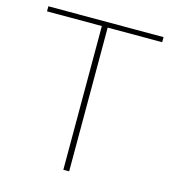

<svg xmlns="http://www.w3.org/2000/svg" viewBox="-106 -790 784 876"><g transform="rotate(15 286.5 -351.5)"><path d="M558.5 -703V-679H301V0H273.5V-679H14.5V-703Z"/></g></svg>

Font: Lato Thin
Style: Regular
Weight: 200
Designer: Lukasz Dziedzic
Foundry: tyPoland Lukasz Dziedzic
Version: Version 2.007; 2014-02-27